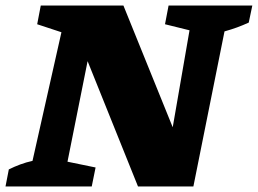

<svg xmlns="http://www.w3.org/2000/svg" viewBox="-52 -677 936 697"><path d="M560 -657H864L851 -595Q829 -585 808.5 -577.5Q788 -570 763 -563L650 0H449L266 -455L193 -90L295 -69L281 0H-32L-20 -62Q0 -72 21.5 -80Q43 -88 66 -93L171 -560L83 -589L96 -657H396L575 -215L636 -567L547 -589Z"/></svg>

Font: Piazzolla ExtraBold
Style: Italic
Weight: 800
Italic angle: -11.3°
Designer: Juan Pablo del Peral
Foundry: Huerta Tipografica
Version: Version 1.330